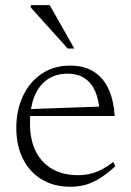

<svg xmlns="http://www.w3.org/2000/svg" viewBox="-20 -700 497 730"><path d="M246.5 -450.5Q302 -450.5 338.2 -426.5Q374.5 -402.5 393.5 -359.8Q412.5 -317 416 -259H87L86.5 -285L380 -295.5L358.5 -275.5Q356 -321 341.8 -353.2Q327.5 -385.5 301.2 -402.8Q275 -420 237 -420Q193.5 -420 161.2 -398.5Q129 -377 111.5 -335Q94 -293 94 -231Q94 -168.5 116 -124.5Q138 -80.5 179 -57.2Q220 -34 277 -34Q300.5 -34 322.2 -39Q344 -44 365.5 -55Q387 -66 410.5 -84L418.5 -68Q389 -41 362.2 -23.8Q335.5 -6.5 307.8 1.8Q280 10 247.5 10Q185.5 10 139.2 -17.5Q93 -45 67.5 -95.5Q42 -146 42 -214.5Q42 -280.5 67 -334.2Q92 -388 138 -419.2Q184 -450.5 246.5 -450.5ZM262.5 -515.5H237.5L97 -671.5V-680.5H169Z"/></svg>

Font: Newsreader 16pt Light
Style: Regular
Weight: 300
Designer: Hugues Gentile
Foundry: Production Type
Version: Version 1.003